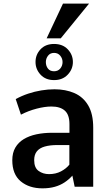

<svg xmlns="http://www.w3.org/2000/svg" viewBox="-20 -1032 598 1061"><path d="M214.8 8.8Q141.1 8.8 94.5 -30Q47.9 -68.8 47.9 -146.5Q47.9 -187.5 64.7 -216.3Q81.5 -245.1 111.3 -263.2Q141.1 -281.2 181.4 -289.8Q221.7 -298.3 268.6 -298.3H363.8V-346.2Q363.8 -397.9 338.1 -420.7Q312.5 -443.4 264.2 -443.4Q228 -443.4 182.6 -431.6Q137.2 -419.9 95.7 -398.4L66.9 -484.4Q99.6 -502.4 135.5 -514.4Q171.4 -526.4 208.5 -532.5Q245.6 -538.6 281.2 -538.6Q342.8 -538.6 391.1 -517.6Q439.5 -496.6 467.3 -449.7Q495.1 -402.8 495.1 -326.2V0H392.6L379.9 -61.5Q360.8 -40 336.9 -24.2Q313 -8.3 283 0.2Q252.9 8.8 214.8 8.8ZM251 -69.8Q288.1 -69.8 316.9 -85Q345.7 -100.1 363.3 -122.1V-230.5H297.4Q255.9 -230.5 227.1 -222.2Q198.2 -213.9 183.6 -195.6Q168.9 -177.2 168.9 -147Q168.9 -105 193.4 -87.4Q217.8 -69.8 251 -69.8ZM278.8 -589.4Q231.9 -589.4 204.1 -619.4Q176.3 -649.4 176.3 -689.5Q176.3 -730 203.9 -759.5Q231.4 -789.1 278.8 -789.1Q326.7 -789.1 354.7 -759.3Q382.8 -729.5 382.8 -689.5Q382.8 -649.4 354.2 -619.4Q325.7 -589.4 278.8 -589.4ZM278.8 -638.2Q300.3 -638.2 313 -653.3Q325.7 -668.5 325.7 -689Q325.7 -708.5 313 -724.1Q300.3 -739.7 278.8 -739.7Q257.3 -739.7 245.4 -724.1Q233.4 -708.5 233.4 -689Q233.4 -668 244.9 -653.1Q256.3 -638.2 278.8 -638.2ZM237.8 -820.3 328.1 -1012.2H472.2L315.9 -820.3Z"/></svg>

Font: Comme SemiBold
Style: Regular
Weight: 600
Version: Version 1.000;gftools[0.9.27]